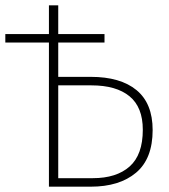

<svg xmlns="http://www.w3.org/2000/svg" viewBox="-20 -702 637 722"><path d="M554 -213Q554 -105 491.5 -52.5Q429 0 321 0H164V-542H0V-574H164V-682H199V-574H373V-542H199V-413H321Q433 -413 493.5 -363Q554 -313 554 -213ZM517 -214Q517 -299 467 -340Q417 -381 324 -381H199V-32H329Q418 -32 467.5 -76Q517 -120 517 -214Z"/></svg>

Font: FiraGO UltraLight
Style: Regular
Weight: 200
Designer: bBox Type
Foundry: bBox Type GmbH
Version: Version 1.001